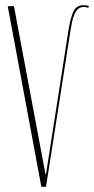

<svg xmlns="http://www.w3.org/2000/svg" viewBox="-20 -723 364 743"><path d="M156 -49H158L244 -600Q252 -651 263.5 -677Q275 -703 303 -703Q312 -703 324 -700L322 -693Q312 -696 304 -696Q291 -696 282 -688Q273 -680 267.5 -666.5Q262 -653 258.5 -636Q255 -619 252 -600L158 0H140L10 -699H34Z"/></svg>

Font: Moniqa Thin Display
Style: Regular
Weight: 100
Designer: Rajesh Rajput
Foundry: Rajesh Rajput
Version: Version 1.000